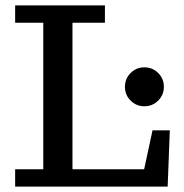

<svg xmlns="http://www.w3.org/2000/svg" viewBox="-20 -690 680 710"><path d="M36 -606V-670H368V-606H248V-64H513L544 -208H608L600 0H36V-64H140V-606ZM514 -297Q484 -297 463 -318Q442 -339 442 -369Q442 -399 463 -420Q484 -441 514 -441Q544 -441 565 -420Q586 -399 586 -369Q586 -339 565 -318Q544 -297 514 -297Z"/></svg>

Font: Source Serif 4 Caption
Style: Regular
Weight: 400
Designer: Frank Grießhammer
Foundry: Adobe Systems Incorporated
Version: Version 4.004;hotconv 1.0.117;makeotfexe 2.5.65602